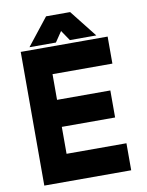

<svg xmlns="http://www.w3.org/2000/svg" viewBox="-93 -924 757 990"><g transform="rotate(-10 285.0 -429.0)"><path d="M57.5 0V-700H512.5V-558.5H199V-424H478V-282.5H199V-141.5H512.5V0ZM130 -71H447.5H130V-353.5H412.5H130V-629.5H447.5H130ZM218 -858H344L456 -716H317.5L281 -770L244.5 -716H106ZM251.5 -819 209 -761 251.5 -819H308.5L351 -761L308.5 -819Z"/></g></svg>

Font: Tourney Black
Style: Regular
Weight: 900
Version: Version 1.015